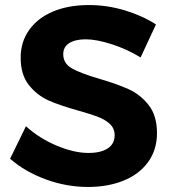

<svg xmlns="http://www.w3.org/2000/svg" viewBox="-20 -733 677 762"><path d="M320 -577Q279 -577 255 -562Q231 -547 231 -518Q231 -481 265.5 -461.5Q300 -442 372 -421Q444 -400 490.5 -379Q537 -358 570 -316Q603 -274 603 -205Q603 -138 567.5 -89.5Q532 -41 470 -16Q408 9 329 9Q244 9 162 -21Q80 -51 20 -103L83 -232Q136 -184 205 -155Q274 -126 331 -126Q380 -126 407.5 -144Q435 -162 435 -196Q435 -223 416.5 -240.5Q398 -258 369.5 -269Q341 -280 291 -294Q219 -314 173.5 -334Q128 -354 95 -395Q62 -436 62 -504Q62 -567 96 -614.5Q130 -662 191 -687.5Q252 -713 333 -713Q405 -713 475 -692Q545 -671 599 -636L538 -505Q484 -538 423.5 -557.5Q363 -577 320 -577Z"/></svg>

Font: Gontserrat SemiBold
Style: Regular
Weight: 600
Designer: Julieta Ulanovsky
Foundry: Julieta Ulanovsky
Version: Version 6.001